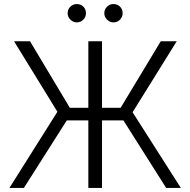

<svg xmlns="http://www.w3.org/2000/svg" viewBox="-20 -932 943 952"><path d="M485.8 -727.3V-397.4H578.1L777 -727.3H856.2L637.4 -375.4L876.8 0H804L592 -334.9H485.8V0H418V-334.9H311.1L98.4 0H26.6L264.6 -377.8L49.7 -727.3H128.9L326.3 -397.4H418V-727.3ZM360.8 -821Q342.7 -821 329 -834.7Q315.3 -848.4 315.3 -866.5Q315.3 -885.7 328.8 -898.8Q342.3 -911.9 360.8 -911.9Q380.3 -911.9 393.3 -899Q406.2 -886 406.2 -866.5Q406.2 -848 393.1 -834.5Q380 -821 360.8 -821ZM542.6 -821Q524.5 -821 510.8 -834.7Q497.2 -848.4 497.2 -866.5Q497.2 -885.7 510.7 -898.8Q524.1 -911.9 542.6 -911.9Q562.1 -911.9 575.1 -899Q588.1 -886 588.1 -866.5Q588.1 -848 574.9 -834.5Q561.8 -821 542.6 -821Z"/></svg>

Font: Inter Light BETA
Style: Regular
Weight: 300
Designer: Rasmus Andersson
Foundry: rsms
Version: Version 3.011;git-f93a4a705